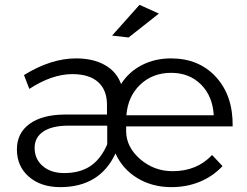

<svg xmlns="http://www.w3.org/2000/svg" viewBox="-20 -770 1020 793"><path d="M556.2 -750 636.2 -713.9 511.2 -615.2 442.9 -623ZM501 -229Q501 -163.1 558.6 -113Q616.2 -63 692.9 -63Q793.5 -63 856 -129.9L898.9 -84Q859.9 -42 805.7 -19.5Q751.5 2.9 688 2.9Q608.9 2.9 547.6 -34.2Q486.3 -71.3 457 -136.2Q392.1 2.9 229 2.9Q148.9 2.9 99.4 -40Q49.8 -83 49.8 -152.8Q49.8 -220.2 102.1 -258.3Q154.3 -296.4 248 -296.9H421.9V-339.8Q420.9 -399.9 384.3 -431.9Q347.7 -463.9 278.8 -463.9Q194.8 -463.9 101.1 -402.8L79.1 -460Q190.4 -528.8 293.9 -528.8Q365.2 -528.8 413.6 -501.2Q461.9 -473.6 480 -422.9Q511.7 -473.1 565.7 -501Q619.6 -528.8 686 -528.8Q802.2 -528.8 872.6 -451.4Q942.9 -374 940.9 -248H501ZM862.8 -293.9Q858.4 -373 810.1 -421.1Q761.7 -469.2 687 -469.2Q610.8 -469.2 559.6 -420.9Q508.3 -372.6 502 -293.9ZM262.2 -251Q195.8 -251 159.4 -227.1Q123 -203.1 123 -159.2Q123 -112.8 156.7 -84Q190.4 -55.2 245.1 -55.2Q309.6 -55.2 352.8 -83.7Q396 -112.3 422.9 -173.8V-251Z"/></svg>

Font: Montserrat-Arabic Light
Style: Regular
Weight: 300
Designer: Mohamed Gaber
Foundry: Kief Type Foundry
Version: Version 5.008;PS 005.008;hotconv 1.0.88;makeotf.lib2.5.64775